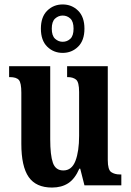

<svg xmlns="http://www.w3.org/2000/svg" viewBox="-20 -834 588 864"><path d="M214 10Q142 10 109 -37.5Q76 -85 76 -187V-417Q76 -461 65 -474Q54 -487 24 -487H21V-536H206V-207Q206 -136 218 -101.5Q230 -67 265 -67Q303 -67 319.5 -110Q336 -153 336 -223V-420Q336 -465 322 -476Q308 -487 285 -487H282V-536H465V-114Q465 -70 480.5 -59.5Q496 -49 519 -49H526V0H360L341 -75H337Q317 -29 287 -9.5Q257 10 214 10ZM262 -596Q221 -596 192.5 -624Q164 -652 164 -705Q164 -758 192.5 -786Q221 -814 262 -814Q303 -814 331.5 -786Q360 -758 360 -705Q360 -652 331.5 -624Q303 -596 262 -596ZM262 -646Q282 -646 296.5 -659.5Q311 -673 311 -705Q311 -737 296.5 -750.5Q282 -764 262 -764Q243 -764 228 -750.5Q213 -737 213 -705Q213 -673 228 -659.5Q243 -646 262 -646Z"/></svg>

Font: Noto Serif Armenian ExtraCondensed
Style: Bold
Weight: 700
Width: 2
Designer: Monotype Design Team
Foundry: Monotype Imaging Inc.
Version: Version 2.008; ttfautohint (v1.8.4.7-5d5b)